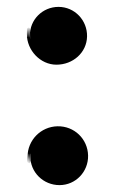

<svg xmlns="http://www.w3.org/2000/svg" viewBox="-20 -543 334 558"><path d="M150 -523C104 -523 66 -486 67 -439C68 -393 68 -489 68 -442C68 -395 67 -494 67 -446C67 -400 66 -496 65 -449C64 -402 63 -497 62 -449C61 -401 60 -496 59 -447C58 -399 58 -493 58 -444C58 -397 97 -355 144 -355C192 -355 232 -390 233 -437C234 -484 197 -523 150 -523ZM147 -176C99 -175 60 -136 60 -87C60 -38 61 -133 61 -84C61 -37 62 -131 62 -83C62 -35 64 -130 65 -82C66 -35 67 -130 68 -83C69 -37 69 -133 69 -86C69 -40 68 -136 68 -89C68 -42 106 -5 153 -5C200 -5 237 -44 236 -91C235 -139 196 -177 147 -176Z"/></svg>

Font: Hussar Wojna
Style: 3
Weight: 400
Designer: Robert Jablonski
Foundry: Cannot Into Space Fonts
Version: Version 1.01